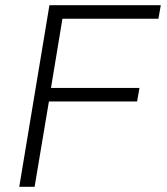

<svg xmlns="http://www.w3.org/2000/svg" viewBox="-20 -718 640 738"><path d="M54 0 170 -698H598L589 -646H220L176 -380H516L507 -328H168L113 0Z"/></svg>

Font: IBM Plex Mono Light
Style: Italic
Weight: 300
Italic angle: -9°
Monospace: yes
Designer: Mike Abbink, Paul van der Laan, Pieter van Rosmalen
Foundry: Bold Monday
Version: Version 2.3